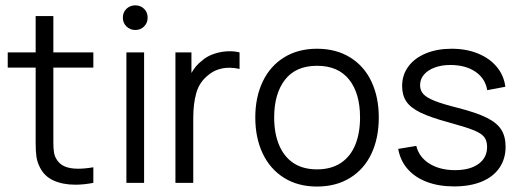

<svg xmlns="http://www.w3.org/2000/svg" viewBox="-20 -681 1939 715"><path d="M178.7 -429.2V-151.9Q178.7 -129.9 180.7 -116Q182.6 -102.1 188.5 -91.3Q199.7 -70.8 219.7 -61.8Q239.7 -52.7 270.5 -52.7Q296.4 -52.7 327.6 -58.1V0Q292 6.8 260.7 6.8Q213.9 6.8 179.4 -8.8Q145 -24.4 128.4 -58.1Q118.7 -77.1 115.7 -97.4Q112.8 -117.7 112.8 -147.9V-429.2H8.8V-485.8H112.8V-621.1H178.7V-485.8H327.6V-429.2Z M450.7 0V-485.8H516.6V0ZM437.5 -615.2Q437.5 -635.3 450.9 -648.2Q464.4 -661.1 483.9 -661.1Q503.4 -661.1 516.6 -648.2Q529.8 -635.3 529.8 -615.2Q529.8 -595.7 516.6 -582.5Q503.4 -569.3 483.9 -569.3Q464.4 -569.3 450.9 -582.5Q437.5 -595.7 437.5 -615.2Z M731 -454.1Q751 -472.2 779.1 -481.2Q807.1 -490.2 835.9 -490.2Q855 -490.2 872.1 -485.8V-424.3Q853 -428.7 835 -428.7Q788.1 -428.7 756.3 -401.9Q722.7 -376 711.2 -335.4Q699.7 -294.9 699.7 -242.7V0H633.3V-485.8H692.9V-409.2Q708.5 -437 731 -454.1Z M1160.6 -50.3Q1213.4 -50.3 1249.3 -74.2Q1285.2 -98.1 1303 -141.6Q1320.8 -185.1 1320.8 -243.7Q1320.8 -333.5 1280 -384.8Q1239.3 -436 1160.6 -436Q1081.5 -436 1041.3 -384Q1001 -332 1001 -243.7Q1001 -184.6 1019.3 -140.9Q1037.6 -97.2 1073 -73.7Q1108.4 -50.3 1160.6 -50.3ZM1160.6 13.7Q1089.4 13.7 1037.4 -19Q985.4 -51.8 958 -109.9Q930.7 -168 930.7 -243.7Q930.7 -319.3 958.5 -377.4Q986.3 -435.5 1038.3 -467.5Q1090.3 -499.5 1160.6 -499.5Q1231.9 -499.5 1284.2 -467Q1336.4 -434.6 1363.5 -376.7Q1390.6 -318.8 1390.6 -243.7Q1390.6 -167 1363.3 -108.9Q1335.9 -50.8 1283.7 -18.6Q1231.4 13.7 1160.6 13.7Z M1670.9 13.2Q1614.3 13.2 1570.1 -3.4Q1525.9 -20 1498.3 -51.3Q1470.7 -82.5 1462.9 -126.5L1530.3 -137.7Q1540.5 -95.7 1579.3 -71.5Q1618.2 -47.4 1674.8 -47.4Q1730 -47.4 1762 -70.6Q1793.9 -93.8 1793.9 -133.8Q1793.9 -156.7 1783.2 -170.7Q1772.5 -184.6 1743.4 -196.3Q1714.4 -208 1649.9 -225.6Q1583 -243.7 1545.9 -261.7Q1508.8 -279.8 1493.2 -303Q1477.5 -326.2 1477.5 -360.8Q1477.5 -401.9 1500.7 -433.3Q1523.9 -464.8 1565.9 -482.2Q1607.9 -499.5 1662.1 -499.5Q1716.3 -499.5 1760 -481.7Q1803.7 -463.9 1830.3 -431.6Q1856.9 -399.4 1861.8 -357.9L1794.4 -345.2Q1787.1 -389.2 1750.2 -414.1Q1713.4 -439 1656.7 -439Q1624 -439 1598.6 -429.4Q1573.2 -419.9 1558.8 -403.1Q1544.4 -386.2 1544.4 -363.8Q1544.4 -343.8 1556.6 -330.6Q1568.8 -317.4 1598.6 -305.4Q1628.4 -293.5 1687 -278.8Q1755.4 -261.2 1793 -242.4Q1830.6 -223.6 1846.7 -198.2Q1862.8 -172.9 1862.8 -134.3Q1862.8 -89.4 1839.8 -55.9Q1816.9 -22.5 1773.7 -4.6Q1730.5 13.2 1670.9 13.2Z"/></svg>

Font: Potro Sans Bangla
Style: Regular
Weight: 400
Designer: Jayed Ahsan Saad
Foundry: Codepotro
Version: Potro Sans Bangla; Version 0.905